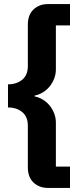

<svg xmlns="http://www.w3.org/2000/svg" viewBox="-20 -780 412 938"><path d="M213 138Q172 138 144 112Q116 86 116 37V-166Q116 -210 88.5 -232.5Q61 -255 19 -255V-368Q61 -368 88.5 -390.5Q116 -413 116 -457V-659Q116 -708 144 -734Q172 -760 213 -760H322V-656H253V-441Q253 -417 244.5 -395.5Q236 -374 222 -357Q208 -340 189 -328.5Q170 -317 149 -313V-309Q170 -305 189 -293.5Q208 -282 222 -265Q236 -248 244.5 -226.5Q253 -205 253 -181V34H322V138Z"/></svg>

Font: IBM Plex Sans Arabic
Style: Bold
Weight: 700
Designer: Mike Abbink, Paul van der Laan, Pieter van Rosmalen, Wael Morcos, Khajak Apelian
Foundry: Bold Monday
Version: Version 1.2